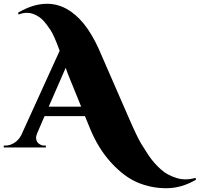

<svg xmlns="http://www.w3.org/2000/svg" viewBox="-60 -781 1058 1017"><path d="M978 171Q901 216 821 216Q741 216 669.5 186Q598 156 529.5 81.5Q461 7 417 -100L390 -166H176L136 -73Q131 -60 131 -52Q131 -44 134.5 -34.5Q138 -25 149.5 -17.5Q161 -10 174 -10H183V0H-40V-10H-31Q-8 -10 14.5 -23.5Q37 -37 52 -64L256 -512Q226 -595 206.5 -623.5Q187 -652 174 -667Q150 -695 114 -708Q100 -713 81 -713Q62 -713 38 -704L36 -714Q116 -761 189 -761Q297 -761 384 -655Q428 -600 463 -522L623 -155Q667 -54 688 -19.5Q709 15 725.5 39.5Q742 64 758 82Q774 100 793 117Q826 147 876 162Q897 169 922.5 169Q948 169 976 161ZM198 -216H370L307 -371Q299 -389 288 -422Z"/></svg>

Font: Cinzel Decorative Black
Style: Regular
Weight: 900
Designer: Natanael Gama
Version: Version 1.002;PS 001.002;hotconv 1.0.56;makeotf.lib2.0.21325